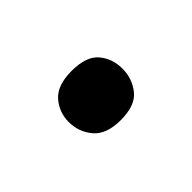

<svg xmlns="http://www.w3.org/2000/svg" viewBox="-37 -653 342 342"><g transform="rotate(45 134.0 -482.5)"><path d="M72 -483Q72 -520 90 -535Q108 -550 133 -550Q158 -550 177 -535Q196 -520 196 -483Q196 -447 177 -431Q158 -415 133 -415Q108 -415 90 -431Q72 -447 72 -483Z"/></g></svg>

Font: Noto Sans
Style: Regular
Weight: 400
Designer: Monotype Design Team
Foundry: Monotype Imaging Inc.
Version: Version 1.902